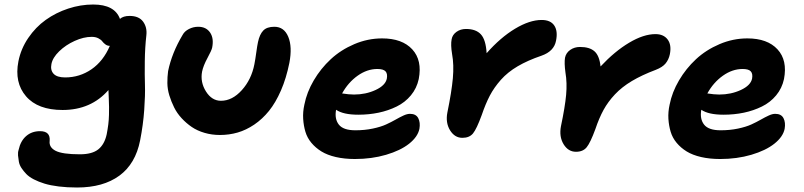

<svg xmlns="http://www.w3.org/2000/svg" viewBox="-20 -649 3581 855"><path d="M323.2 186Q278.8 186 241.7 181.4Q204.6 176.8 178.2 168.7Q151.9 160.6 130.6 149.7Q109.4 138.7 96.9 125.7Q84.5 112.8 75.4 98.9Q66.4 85 64 70.8Q61.5 56.6 60.3 43.2Q59.1 29.8 63 18.1Q71.3 -21 96.4 -43Q121.6 -64.9 158.2 -64.9Q204.6 -64.9 201.2 -22Q197.3 6.8 227.5 22.5Q257.8 38.1 335.9 38.1Q390.1 38.1 417.7 16.1Q445.3 -5.9 455.1 -50.8Q459.5 -73.7 462.2 -94.7Q464.8 -115.7 465.3 -137.7Q465.8 -159.7 465.6 -172.9Q465.3 -186 464.4 -211.9Q463.4 -237.8 462.9 -248Q385.3 -159.2 258.8 -159.2Q148.4 -159.2 95.9 -220.2Q43.5 -281.2 62 -376Q73.2 -432.1 106 -480.2Q138.7 -528.3 183.8 -560.5Q229 -592.8 283.9 -610.8Q338.9 -628.9 395 -628.9Q490.7 -628.9 514.2 -564.9Q528.8 -578.1 557.1 -578.1Q598.6 -578.1 617.2 -552.7Q635.7 -527.3 631.8 -492.2Q625.5 -437 624.8 -376Q624 -314.9 625.5 -270.5Q627 -226.1 622.3 -159.9Q617.7 -93.8 604 -23.9Q583.5 80.6 511.5 133.3Q439.5 186 323.2 186ZM209 -363.8Q203.6 -336.4 218.8 -320.3Q233.9 -304.2 270 -304.2Q334.5 -304.2 387.2 -340.3Q439.9 -376.5 469.2 -444.8Q458 -444.8 449.5 -451.2Q440.9 -457.5 435.5 -464.8Q430.2 -472.2 418 -478.5Q405.8 -484.9 388.2 -484.9Q352.5 -484.9 312.5 -466.8Q272.5 -448.7 243.4 -420.4Q214.4 -392.1 209 -363.8Z M959.5 -47.9Q923.3 -47.9 890.9 -57.4Q858.4 -66.9 834 -83.5Q809.6 -100.1 788.8 -122.6Q768.1 -145 755.4 -170.7Q742.7 -196.3 734.1 -224.1Q725.6 -252 725.3 -279.3Q725.1 -306.6 728.5 -332Q745.1 -413.1 793.5 -494.1Q801.8 -509.8 821.3 -519.8Q840.8 -529.8 862.8 -529.8Q897.9 -529.8 915.5 -504.2Q933.1 -478.5 924.8 -437Q922.4 -424.8 903.8 -390.6Q885.3 -356.4 879.9 -330.1Q871.1 -283.2 897.2 -241.7Q923.3 -200.2 963.9 -200.2Q1014.2 -200.2 1056.9 -247.6Q1099.6 -294.9 1112.8 -362.8Q1117.2 -385.3 1121.3 -415.8Q1125.5 -446.3 1128.9 -461.9Q1136.2 -496.1 1152.3 -512.9Q1168.5 -529.8 1201.7 -529.8Q1245.1 -529.8 1263.7 -485.1Q1282.2 -440.4 1268.6 -369.1Q1254.9 -300.8 1231.2 -246.3Q1207.5 -191.9 1178 -155.3Q1148.4 -118.7 1112.3 -94.2Q1076.2 -69.8 1038.3 -58.8Q1000.5 -47.9 959.5 -47.9Z M1560.5 59.1Q1513.7 59.1 1475.6 50.3Q1437.5 41.5 1411.4 25.4Q1385.3 9.3 1366.7 -12.9Q1348.1 -35.2 1340.1 -62Q1332 -88.9 1330.1 -119.6Q1328.1 -150.4 1335.4 -183.1Q1346.2 -238.3 1377.2 -291Q1408.2 -343.8 1452.9 -385.3Q1497.6 -426.8 1557.6 -452.4Q1617.7 -478 1681.6 -478Q1771 -478 1815.9 -429.2Q1860.8 -380.4 1844.7 -296.9Q1835.9 -255.9 1809.8 -224.4Q1783.7 -192.9 1746.3 -174.6Q1709 -156.2 1666 -147.2Q1623 -138.2 1575.7 -138.2Q1508.3 -138.2 1476.6 -160.2Q1469.2 -119.1 1489 -94Q1508.8 -68.8 1562.5 -68.8Q1604 -68.8 1639.9 -76.4Q1675.8 -84 1699.2 -94.7Q1722.7 -105.5 1741.5 -116.2Q1760.3 -127 1776.6 -134.5Q1793 -142.1 1805.7 -142.1Q1832.5 -142.1 1842.5 -122.8Q1852.5 -103.5 1847.7 -75.2Q1840.3 -39.6 1801.8 -9Q1763.2 21.5 1699.2 40.3Q1635.3 59.1 1560.5 59.1ZM1660.6 -341.8Q1614.7 -341.8 1572.5 -311.8Q1530.3 -281.7 1503.4 -232.9Q1534.2 -228 1556.6 -228Q1608.9 -228 1652.6 -248.3Q1696.3 -268.6 1702.6 -298.8Q1706.5 -320.8 1696.8 -331.3Q1687 -341.8 1660.6 -341.8Z M2039.1 -35.2Q2004.9 -35.2 1984.1 -68.8Q1963.4 -102.5 1972.2 -147.9Q1991.2 -240.7 1996.6 -300.5Q2002 -360.4 1993.2 -408.2Q1986.3 -449.7 1991.2 -474.1Q1994.6 -494.1 2012.7 -507.1Q2030.8 -520 2055.2 -520Q2099.6 -520 2121.6 -495.8Q2143.6 -471.7 2147 -412.1Q2208.5 -481.9 2273.4 -521Q2338.4 -560.1 2392.1 -560.1Q2431.6 -560.1 2448.2 -535.4Q2464.8 -510.7 2456.1 -467.8Q2447.3 -420.4 2391.1 -400.9Q2329.6 -379.9 2285.2 -353.8Q2240.7 -327.6 2210.4 -293.5Q2180.2 -259.3 2161.1 -222.9Q2142.1 -186.5 2125 -136.2Q2102.5 -74.7 2086.4 -54.9Q2070.3 -35.2 2039.1 -35.2Z M2544.9 26.9Q2510.3 26.9 2489.7 -6.8Q2469.2 -40.5 2478 -86.9Q2496.1 -172.9 2501 -226.3Q2505.9 -279.8 2498 -326.2Q2492.2 -368.2 2496.1 -392.1Q2500.5 -413.6 2519.3 -426.8Q2538.1 -439.9 2563 -439.9Q2605.5 -439.9 2627.4 -420.4Q2649.4 -400.9 2654.3 -353Q2717.3 -420.4 2781.5 -458.7Q2845.7 -497.1 2898.9 -497.1Q2935.1 -497.1 2953.1 -473.1Q2971.2 -449.2 2962.9 -407.2Q2958 -383.8 2944.1 -366.7Q2930.2 -349.6 2899.9 -337.9Q2837.9 -314.5 2793.7 -288.1Q2749.5 -261.7 2718.5 -228.8Q2687.5 -195.8 2667.7 -159.7Q2647.9 -123.5 2631.3 -74.2Q2608.9 -13.2 2592.5 6.8Q2576.2 26.9 2544.9 26.9Z M3187 59.1Q3140.1 59.1 3102.1 50.3Q3064 41.5 3037.8 25.4Q3011.7 9.3 2993.2 -12.9Q2974.6 -35.2 2966.6 -62Q2958.5 -88.9 2956.5 -119.6Q2954.6 -150.4 2961.9 -183.1Q2972.7 -238.3 3003.7 -291Q3034.7 -343.8 3079.3 -385.3Q3124 -426.8 3184.1 -452.4Q3244.1 -478 3308.1 -478Q3397.5 -478 3442.4 -429.2Q3487.3 -380.4 3471.2 -296.9Q3462.4 -255.9 3436.3 -224.4Q3410.2 -192.9 3372.8 -174.6Q3335.4 -156.2 3292.5 -147.2Q3249.5 -138.2 3202.1 -138.2Q3134.8 -138.2 3103 -160.2Q3095.7 -119.1 3115.5 -94Q3135.3 -68.8 3189 -68.8Q3230.5 -68.8 3266.4 -76.4Q3302.2 -84 3325.7 -94.7Q3349.1 -105.5 3367.9 -116.2Q3386.7 -127 3403.1 -134.5Q3419.4 -142.1 3432.1 -142.1Q3459 -142.1 3469 -122.8Q3479 -103.5 3474.1 -75.2Q3466.8 -39.6 3428.2 -9Q3389.6 21.5 3325.7 40.3Q3261.7 59.1 3187 59.1ZM3287.1 -341.8Q3241.2 -341.8 3199 -311.8Q3156.7 -281.7 3129.9 -232.9Q3160.6 -228 3183.1 -228Q3235.4 -228 3279.1 -248.3Q3322.8 -268.6 3329.1 -298.8Q3333 -320.8 3323.2 -331.3Q3313.5 -341.8 3287.1 -341.8Z"/></svg>

Font: Shantell Sans Irregular Bouncy
Style: Bold Italic
Weight: 700
Italic angle: -11.31°
Designer: Stephen Nixon, Anya Danilova, Shantell Martin
Foundry: Arrow Type
Version: Version 1.006;[9816181b4]